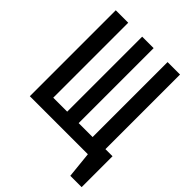

<svg xmlns="http://www.w3.org/2000/svg" viewBox="-238 -812 1090 1090"><g transform="rotate(45 307.5 -266.5)"><path d="M615 -91V157H524L508 0H42V-690H142V-88H254V-690H346V-88H458V-690H558V-91Z"/></g></svg>

Font: Fira Mono Medium
Style: Regular
Weight: 500
Designer: Carrois Corporate & Edenspiekermann AG
Foundry: Carrois Corporate GbR & Edenspiekermann AG
Version: Version 3.206